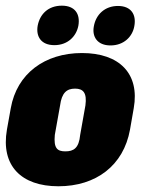

<svg xmlns="http://www.w3.org/2000/svg" viewBox="-39 -647 521 677"><path d="M152.8 -487.8C199.7 -487.8 230 -518.6 237.3 -556.2C244.6 -597.2 225.6 -627 179.2 -627C130.9 -627 101.6 -597.2 93.8 -556.2C87.4 -518.6 105.5 -487.8 152.8 -487.8ZM350.6 -486.8C397.5 -486.8 428.2 -517.6 434.6 -554.7C442.4 -595.7 423.3 -626 377 -626C330.6 -626 299.3 -595.7 292 -554.7C284.7 -517.6 304.2 -486.8 350.6 -486.8ZM167 9.8C299.3 9.8 396.5 -63 419.4 -189.9L432.6 -265.6C454.1 -387.2 382.3 -460 250 -460C118.7 -460 20.5 -387.2 -1 -265.6L-14.6 -189.9C-36.6 -63 35.6 9.8 167 9.8ZM191.4 -113.3C162.6 -113.3 149.9 -124.5 154.3 -171.4L172.9 -275.4C178.7 -319.8 196.3 -334.5 225.6 -334.5C254.4 -334.5 268.1 -319.8 262.2 -275.4L243.7 -171.4C239.3 -124.5 220.7 -113.3 191.4 -113.3Z"/></svg>

Font: Roboto Flex Super Cond Black
Style: Italic
Weight: 900
Width: 3
Italic angle: -10°
Designer: Berlow after Robertson
Foundry: Google
Version: Version 3.200;Glyphs 3.3 (3311)